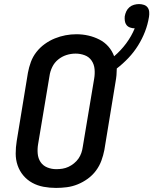

<svg xmlns="http://www.w3.org/2000/svg" viewBox="-20 -914 752 942"><path d="M255 8Q224 8 194 2.5Q164 -3 138.5 -17Q113 -31 94.5 -53Q76 -75 66.5 -102.5Q57 -130 57 -160.5Q57 -191 62 -222L117 -557Q122 -584 131.5 -610Q141 -636 158.5 -658.5Q176 -681 199.5 -698Q223 -715 249 -725.5Q275 -736 301.5 -741Q328 -746 355 -746Q385 -746 413.5 -739.5Q442 -733 467.5 -720Q493 -707 511.5 -686Q530 -665 540 -638Q573 -666 599 -701Q625 -736 641 -775Q629 -775 618 -779Q607 -783 600.5 -791.5Q594 -800 592.5 -811.5Q591 -823 592 -834Q594 -846 599.5 -858Q605 -870 615 -878.5Q625 -887 637.5 -890.5Q650 -894 662 -894Q675 -894 686.5 -890Q698 -886 704.5 -877Q711 -868 712 -855.5Q713 -843 711 -831Q705 -794 691.5 -759Q678 -724 657.5 -691Q637 -658 610 -629.5Q583 -601 553 -578Q553 -562 551.5 -545.5Q550 -529 547 -513L492 -178Q487 -152 477.5 -126Q468 -100 451 -77Q434 -54 410.5 -37Q387 -20 361 -9.5Q335 1 308 4.5Q281 8 255 8ZM256 -84Q272 -84 287 -86.5Q302 -89 316 -95.5Q330 -102 343 -112.5Q356 -123 365 -136Q374 -149 379 -163.5Q384 -178 386 -193L442 -528Q446 -551 444 -574.5Q442 -598 429.5 -616.5Q417 -635 395.5 -643Q374 -651 351 -651Q328 -651 306 -644Q284 -637 265.5 -622Q247 -607 236.5 -585.5Q226 -564 223 -542L167 -207Q163 -184 165 -160.5Q167 -137 179 -119Q191 -101 212 -92.5Q233 -84 256 -84Z"/></svg>

Font: Iosevka Curly Slab SmBdEx
Style: Italic
Weight: 600
Width: 7
Italic angle: -9°
Monospace: yes
Designer: Belleve Invis
Foundry: Belleve Invis
Version: Version 11.1.0; ttfautohint (v1.8.3)